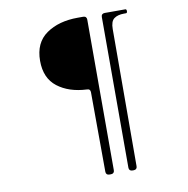

<svg xmlns="http://www.w3.org/2000/svg" viewBox="-100 -940 1129 1156"><g transform="rotate(-10 465.0 -361.5)"><path d="M454 99 452 -387Q452 -408 431 -408Q322 -413 252.5 -466.5Q183 -520 183 -626Q183 -737 259 -790Q335 -843 452 -843H485Q495 -843 500.5 -837.5Q506 -832 506 -822V99Q506 109 500.5 114.5Q495 120 485 120H475Q465 120 459.5 114.5Q454 109 454 99ZM624 120H616Q606 120 600.5 114.5Q595 109 595 99V-822Q595 -832 600.5 -837.5Q606 -843 616 -843H742Q750 -843 750 -831Q750 -819 742 -819H730Q691 -819 669 -802.5Q647 -786 647 -739L645 99Q645 109 639.5 114.5Q634 120 624 120Z"/></g></svg>

Font: Shippori Mincho B1
Style: Bold
Weight: 700
Designer: FONTDASU
Foundry: FONTDASU / Google Inc. / but / Adobe
Version: Version 3.110; ttfautohint (v1.8.3)